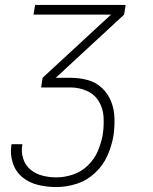

<svg xmlns="http://www.w3.org/2000/svg" viewBox="-20 -550 616 775"><path d="M207 205Q248 205 289 192Q330 179 363 148.5Q396 118 413.5 78.5Q431 39 438 -2Q443 -37 442 -73Q441 -109 428.5 -140.5Q416 -172 391.5 -195Q367 -218 333.5 -227Q300 -236 264 -236H205L481 -491L487 -530H122L115 -491H428L152 -236L146 -197H264Q299 -197 330 -183.5Q361 -170 378.5 -141.5Q396 -113 398 -78Q400 -43 395 -8Q389 26 375.5 58.5Q362 91 335.5 117Q309 143 275 154.5Q241 166 207 166Q179 166 151.5 159Q124 152 103 134.5Q82 117 73.5 90Q65 63 70 34V32H27L26 35Q20 72 31.5 107.5Q43 143 70.5 165.5Q98 188 134 196.5Q170 205 207 205Z"/></svg>

Font: Iosevka Sparkle Extralight
Style: Italic
Weight: 200
Italic angle: -9°
Designer: Belleve Invis
Foundry: Belleve Invis
Version: Version 4.5.0; ttfautohint (v1.8.3)